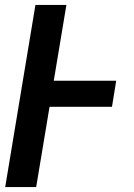

<svg xmlns="http://www.w3.org/2000/svg" viewBox="-20 -755 540 775"><path d="M1 0 123 -735H248L197 -429H449L432 -324H180L126 0Z"/></svg>

Font: Iosevka Curly XBdObl
Style: Regular
Weight: 800
Italic angle: -9°
Monospace: yes
Designer: Belleve Invis
Foundry: Belleve Invis
Version: Version 11.1.0; ttfautohint (v1.8.3)